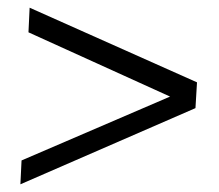

<svg xmlns="http://www.w3.org/2000/svg" viewBox="-20 -564 570 499"><path d="M57 -544 492 -350 488 -283 33 -85 36 -147 422 -313 54 -480Z"/></svg>

Font: Lora
Style: Italic
Weight: 400
Italic angle: -3°
Designer: Olga Karpushina, Alexei Vanyashin (Cyrillic)
Foundry: Cyreal
Version: Version 3.008